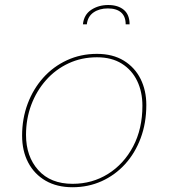

<svg xmlns="http://www.w3.org/2000/svg" viewBox="-20 -758 690 786"><path d="M277 8.5Q213 8.5 166.8 -18.2Q120.5 -45 95.5 -92.5Q70.5 -140 70.5 -203Q70.5 -272.5 93.2 -333.2Q116 -394 157 -439.8Q198 -485.5 254.2 -511.5Q310.5 -537.5 377 -537.5Q441.5 -537.5 486.8 -509.8Q532 -482 555.5 -434.8Q579 -387.5 579 -328.5Q579 -254.5 556 -192.8Q533 -131 492 -86Q451 -41 396 -16.2Q341 8.5 277 8.5ZM277 -5.5Q357.5 -5.5 422.2 -46Q487 -86.5 525 -158.5Q563 -230.5 563 -325Q563 -382 541.5 -426.8Q520 -471.5 478.5 -497.5Q437 -523.5 377 -523.5Q314 -523.5 260.8 -498.8Q207.5 -474 168.5 -430Q129.5 -386 108 -328.8Q86.5 -271.5 86.5 -206Q86.5 -117.5 136.8 -61.5Q187 -5.5 277 -5.5ZM319.5 -658.5Q323.5 -698 353.5 -717.8Q383.5 -737.5 423 -737.5Q463 -737.5 486.8 -717.8Q510.5 -698 510.5 -658.5H494.5Q494.5 -690.5 475.8 -707Q457 -723.5 421.5 -723.5Q386.5 -723.5 362.8 -707Q339 -690.5 335.5 -658.5Z"/></svg>

Font: Epilogue Thin
Style: Italic
Weight: 250
Italic angle: -12°
Designer: Tyler Finck
Foundry: Etcetera Type Co
Version: Version 2.112